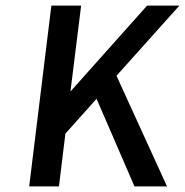

<svg xmlns="http://www.w3.org/2000/svg" viewBox="-20 -669 659 684"><path d="M163 -649 84 -5H190L213 -193L324 -317L459 -5H575L395 -399L619 -649H504L231 -343L269 -649Z"/></svg>

Font: Falling Sky
Style: LightObl
Weight: 400
Designer: Paul D. Hunt
Foundry: Adobe Systems Incorporated
Version: Version 1.02